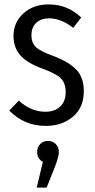

<svg xmlns="http://www.w3.org/2000/svg" viewBox="-20 -557 431 868"><path d="M200.2 -537.1Q285.2 -537.1 347.2 -478L311 -431.2Q255.4 -474.1 202.1 -474.1Q165 -474.1 143.6 -453.6Q122.1 -433.1 122.1 -397Q122.1 -363.3 142.8 -343.8Q163.6 -324.2 220.2 -304.2Q292.5 -276.9 325.7 -241.5Q358.9 -206.1 358.9 -145Q358.9 -70.8 309.6 -29.3Q260.3 12.2 187 12.2Q89.8 12.2 22 -57.1L64.9 -102.1Q120.6 -51.8 185.1 -51.8Q227.1 -51.8 252 -75.2Q276.9 -98.6 276.9 -140.1Q276.9 -181.2 255.1 -202.9Q233.4 -224.6 170.9 -247.1Q101.1 -272.9 71 -307.9Q41 -342.8 41 -395Q41 -455.6 85.7 -496.3Q130.4 -537.1 200.2 -537.1ZM225.1 205.1 190.9 291H146L173.8 174.8Q147.9 160.2 147.9 130.9Q147.9 108.4 161.6 94.2Q175.3 80.1 196.8 80.1Q218.3 80.1 232.2 94.2Q246.1 108.4 246.1 130.9Q246.1 153.3 225.1 205.1Z"/></svg>

Font: Fira Sans Compressed Book
Style: Regular
Weight: 350
Width: 1
Designer: Carrois Corporate & Edenspiekermann AG
Foundry: Carrois Corporate GbR & Edenspiekermann AG
Version: Version 4.203;PS 004.203;hotconv 1.0.88;makeotf.lib2.5.64775